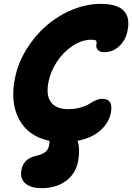

<svg xmlns="http://www.w3.org/2000/svg" viewBox="-20 -731 689 1001"><path d="M195.8 250Q140.6 250 111.8 224.9Q83 199.7 91.8 153.8Q104 95.7 166 82Q199.2 74.7 215.3 62.3Q231.4 49.8 235.8 27.8Q239.7 10.7 236.8 2.9Q127.4 -20 79.8 -108.6Q32.2 -197.3 58.1 -324.2Q73.7 -401.9 117.7 -473.4Q161.6 -544.9 221.7 -596.9Q281.7 -648.9 356.2 -679.9Q430.7 -710.9 504.9 -710.9Q673.8 -710.9 645 -570.8Q636.2 -523.9 602.8 -491.5Q569.3 -459 522.9 -459Q501.5 -459 490.2 -470.7Q479 -482.4 482.9 -500Q485.4 -513.7 480.5 -518.8Q475.6 -523.9 457 -523.9Q406.2 -523.9 357.4 -491.2Q308.6 -458.5 276.1 -408.2Q243.7 -357.9 232.9 -304.2Q218.8 -233.9 245.8 -198Q272.9 -162.1 335 -162.1Q370.6 -162.1 399.9 -170.4Q429.2 -178.7 444.6 -189Q460 -199.2 478.3 -207.5Q496.6 -215.8 513.2 -215.8Q571.8 -215.8 558.1 -143.1Q547.9 -90.3 502.7 -50.5Q457.5 -10.7 384.8 2.9Q398.4 46.9 387.2 109.9Q374.5 175.3 323.5 212.6Q272.5 250 195.8 250Z"/></svg>

Font: Shantell Sans Normal
Style: Italic
Weight: 800
Italic angle: -11.31°
Designer: Stephen Nixon, Anya Danilova, Shantell Martin
Foundry: Arrow Type
Version: Version 1.006;[559af2be0]